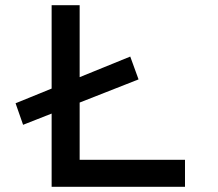

<svg xmlns="http://www.w3.org/2000/svg" viewBox="-20 -720 840 740"><path d="M69 -239 40 -322 482 -502 514 -414ZM179 0V-700H287V-104H693V0Z"/></svg>

Font: Lexend Giga
Style: Regular
Weight: 400
Designer: Bonnie Shaver-Troup, Thomas Jockin
Foundry: Lexend
Version: Version 1.007